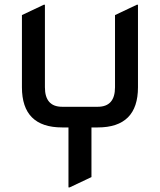

<svg xmlns="http://www.w3.org/2000/svg" viewBox="-20 -777 680 816"><path d="M271 19.5V-235.4H244.1Q73.2 -235.4 73.2 -406.2V-712.9L166 -756.8H170.9V-406.2Q170.9 -323.2 244.1 -323.2H395.5Q468.8 -323.2 468.8 -406.2V-712.9L561.5 -756.8H566.4V-406.2Q566.4 -235.4 395.5 -235.4H368.7V-24.4L275.9 19.5Z"/></svg>

Font: Nova Square
Style: Book
Weight: 400
Version: Version 2.000